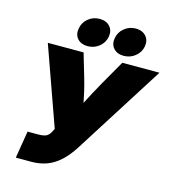

<svg xmlns="http://www.w3.org/2000/svg" viewBox="-134 -1061 1056 1172"><g transform="rotate(15 394.0 -475.5)"><path d="M74.7 0 103 -171.9H168Q207 -171.9 223.1 -181.6Q239.3 -191.4 248.5 -210.4L258.8 -231L82 -727.5H308.1L352.1 -578.1Q364.7 -535.2 374.3 -492.7Q383.8 -450.2 391.8 -409.9Q399.9 -369.6 407.2 -332.5H337.9Q356.9 -369.6 377.2 -409.7Q397.5 -449.7 419.9 -492.2Q442.4 -534.7 467.3 -578.1L552.7 -727.5H787.6L427.7 -159.2Q392.6 -104 354 -68.6Q315.4 -33.2 271 -16.6Q226.6 0 173.8 0ZM549.3 -770.5Q507.8 -770.5 485.1 -795.9Q462.4 -821.3 469.2 -860.4Q475.6 -899.4 506.8 -925Q538.1 -950.7 579.1 -950.7Q620.6 -950.7 643.6 -925Q666.5 -899.4 660.2 -860.4Q653.3 -821.3 621.8 -795.9Q590.3 -770.5 549.3 -770.5ZM320.8 -770.5Q279.8 -770.5 257.1 -795.9Q234.4 -821.3 241.7 -860.4Q247.6 -899.4 278.6 -925Q309.6 -950.7 351.1 -950.7Q393.1 -950.7 415.8 -925Q438.5 -899.4 432.1 -860.4Q425.3 -821.3 394 -795.9Q362.8 -770.5 320.8 -770.5Z"/></g></svg>

Font: Inter 28pt Black
Style: Italic
Weight: 900
Italic angle: -9.3988°
Designer: Rasmus Andersson
Foundry: rsms
Version: Version 4.001;git-66647c0bb